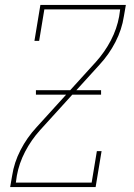

<svg xmlns="http://www.w3.org/2000/svg" viewBox="-20 -755 540 775"><path d="M21 0 29 -46Q37 -99 63 -149.5Q89 -200 128 -242L367 -505Q403 -545 427.5 -592Q452 -639 461 -689L465 -717H159L138 -590H119L143 -735H488L480 -689Q472 -636 446 -585.5Q420 -535 381 -493L142 -230Q106 -190 81.5 -143Q57 -96 48 -46L44 -18H350L371 -145H390L366 0ZM125 -373V-391H388V-373Z"/></svg>

Font: Iosevka Curly Slab ThObl
Style: Regular
Weight: 100
Italic angle: -9°
Monospace: yes
Designer: Belleve Invis
Foundry: Belleve Invis
Version: Version 11.0.0; ttfautohint (v1.8.3)